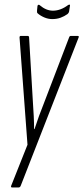

<svg xmlns="http://www.w3.org/2000/svg" viewBox="-20 -640 367 845"><path d="M34 185Q30 185 29 183.5Q28 182 29 178L101 -3L66 -475Q66 -479 67.5 -480.5Q69 -482 72 -482H101Q108 -482 108 -475L125 -187Q127 -158 128.5 -129Q130 -100 130 -72H132Q141 -100 151.5 -129Q162 -158 173 -185L284 -475Q286 -482 292 -482H321Q324 -482 326 -480.5Q328 -479 326 -475L71 178Q68 185 62 185ZM210 -556Q192 -556 174.5 -563.5Q157 -571 145 -582Q142 -585 143 -594L145 -614Q146 -618 149 -619Q152 -620 155 -617Q169 -605 183.5 -599Q198 -593 213 -593Q247 -593 280 -618Q284 -620 286.5 -619.5Q289 -619 288 -615L284 -589Q283 -583 277 -578Q263 -568 246.5 -562Q230 -556 210 -556Z"/></svg>

Font: Sofia Sans Extra Condensed Light
Style: Italic
Weight: 300
Italic angle: -9°
Version: Version 4.100